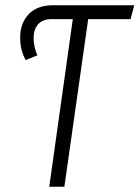

<svg xmlns="http://www.w3.org/2000/svg" viewBox="-20 -705 527 725"><path d="M486.8 -685.1 473.1 -632.8H313L223.1 0H166L254.9 -632.8H174.8Q141.1 -632.8 124 -613.5Q106.9 -594.2 106.9 -562Q106.9 -528.8 121.1 -496.1L77.1 -478Q56.2 -514.2 56.2 -563Q56.2 -617.2 88.1 -651.1Q120.1 -685.1 179.2 -685.1Z"/></svg>

Font: Fira Sans Compressed Light
Style: Italic
Weight: 300
Width: 3
Italic angle: -8°
Designer: Carrois Corporate & Edenspiekermann AG
Foundry: Carrois Corporate GbR & Edenspiekermann AG
Version: Version 4.203;PS 004.203;hotconv 1.0.88;makeotf.lib2.5.64775